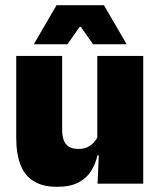

<svg xmlns="http://www.w3.org/2000/svg" viewBox="-20 -708 618 740"><path d="M219.5 -492.5V-209.5Q219.5 -186 225.2 -169Q231 -152 245 -143Q259 -134 283 -134Q302 -134 316.2 -140.5Q330.5 -147 340.8 -158Q351 -169 357 -182L384 -109H355.5Q348 -75 330.2 -47.5Q312.5 -20 281 -4Q249.5 12 199.5 12Q146 12 111 -9Q76 -30 59.2 -72.2Q42.5 -114.5 42.5 -179V-492.5ZM532 -492.5V0H356L361.5 -126.5L355 -144.5V-492.5ZM198 -688H380.5L467 -539.5V-537.5H338.5L291.5 -604.5H287L240 -537.5H111.5V-539.5Z"/></svg>

Font: Anek Odia ExtraBold
Style: Regular
Weight: 800
Designer: Yesha Goshar & Mahesh Sahu (Odia), Yesha Goshar (Latin)
Foundry: Ek Type
Version: Version 1.003